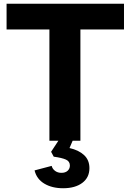

<svg xmlns="http://www.w3.org/2000/svg" viewBox="-20 -749 695 1022"><path d="M316 253Q257 253 216 228.5Q175 204 164 158L255 134Q259 150 273 160.5Q287 171 307 171Q328 171 340 160Q352 149 352 132Q352 110 331 100.5Q310 91 266 85L252 59L304 -20L374 -17L350 39Q399 50 427.5 76.5Q456 103 456 146Q456 196 418 224.5Q380 253 316 253ZM243 0V-606H408V0ZM15 -592V-729H640V-592Z"/></svg>

Font: Mona Sans SemiExpanded
Style: Bold
Weight: 700
Width: 6
Designer: Deni Anggara
Foundry: GitHub
Version: Version 2.000